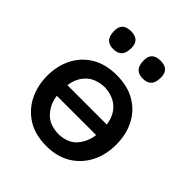

<svg xmlns="http://www.w3.org/2000/svg" viewBox="-201 -856 1000 1000"><g transform="rotate(45 299.0 -356.0)"><path d="M301 11.5Q215.5 11.5 158.5 -25.2Q101.5 -62 73 -121.8Q44.5 -181.5 44.5 -251Q44.5 -325.5 74.8 -384Q105 -442.5 161.8 -476Q218.5 -509.5 298.5 -509.5Q381 -509.5 437.8 -475.2Q494.5 -441 523.8 -382.5Q553 -324 553 -251Q553 -177 522.8 -117.5Q492.5 -58 436 -23.2Q379.5 11.5 301 11.5ZM300 -421Q232.5 -418.5 196.5 -382Q160.5 -345.5 154 -290.5H443.5Q436.5 -348 399.8 -382.8Q363 -417.5 300 -421ZM300.5 -77Q369 -79.5 403 -119Q437 -158.5 443.5 -212.5H154Q160.5 -158.5 196 -119Q231.5 -79.5 300.5 -77ZM406.5 -592Q375.5 -592 359.5 -609.2Q343.5 -626.5 343.5 -665Q343.5 -724 407.5 -724Q470.5 -724 470.5 -663.5Q470.5 -626 454.5 -609Q438.5 -592 406.5 -592ZM189 -592Q158 -592 142 -609.2Q126 -626.5 126 -665Q126 -724 190 -724Q253 -724 253 -663.5Q253 -626 237 -609Q221 -592 189 -592Z"/></g></svg>

Font: Commissioner Flair Medium
Style: Regular
Weight: 500
Designer: Kostas Bartsokas
Foundry: Kostas Bartsokas
Version: Version 1.000; ttfautohint (v1.8.3)